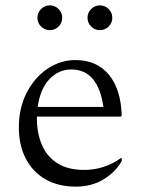

<svg xmlns="http://www.w3.org/2000/svg" viewBox="-20 -683 523 713"><path d="M262 10Q195 10 147.5 -18Q100 -46 75 -95.5Q50 -145 50 -210Q50 -282 79 -338.5Q108 -395 156 -427.5Q204 -460 260 -460Q339 -460 384 -406Q429 -352 432 -254L428 -250H117Q117 -246 117 -242Q117 -190 135 -146.5Q153 -103 192 -77.5Q231 -52 293 -52Q367 -52 429 -96H432V-85Q410 -45 365.5 -17.5Q321 10 262 10ZM245 -425Q197 -425 163 -388.5Q129 -352 120 -286H364Q344 -425 245 -425ZM165 -571Q146 -571 132.5 -584.5Q119 -598 119 -617Q119 -636 132.5 -649.5Q146 -663 165 -663Q184 -663 197.5 -649.5Q211 -636 211 -617Q211 -598 197.5 -584.5Q184 -571 165 -571ZM351 -571Q332 -571 318.5 -584.5Q305 -598 305 -617Q305 -636 318.5 -649.5Q332 -663 351 -663Q370 -663 383.5 -649.5Q397 -636 397 -617Q397 -598 383.5 -584.5Q370 -571 351 -571Z"/></svg>

Font: Spectral Light
Style: Regular
Weight: 300
Designer: Jean-Baptiste Levee
Foundry: Production Type
Version: Version 2.001